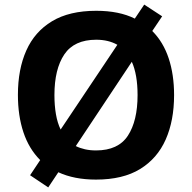

<svg xmlns="http://www.w3.org/2000/svg" viewBox="-20 -772 836 836"><path d="M738 -358Q738 -247 701.5 -164.5Q665 -82 590 -36Q515 10 398 10Q303 10 234 -22L190 44L111 -9L155 -75Q106 -124 82 -196Q58 -268 58 -359Q58 -470 94.5 -552Q131 -634 206.5 -679.5Q282 -725 399 -725Q449 -725 491 -716.5Q533 -708 567 -691L608 -752L686 -701L643 -637Q691 -589 714.5 -518Q738 -447 738 -358ZM579 -358Q579 -447 554 -503L310 -136Q328 -127 350 -122Q372 -117 398 -117Q495 -117 537 -181.5Q579 -246 579 -358ZM217 -358Q217 -313 223.5 -275Q230 -237 244 -208L491 -577Q452 -599 399 -599Q303 -599 260 -535Q217 -471 217 -358Z"/></svg>

Font: Noto Sans Tangsa
Style: Regular
Weight: 400
Designer: David Williams
Foundry: Google LLC
Version: Version 1.504